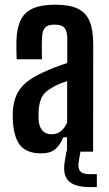

<svg xmlns="http://www.w3.org/2000/svg" viewBox="-20 -628 452 795"><path d="M151 7Q93.5 7 66.2 -23.2Q39 -53.5 33.5 -121.5Q33 -132.5 32.8 -145.5Q32.5 -158.5 33 -169Q36 -207 48.8 -235.5Q61.5 -264 88.5 -286.5Q115.5 -309 161 -329.5Q185 -340.5 209.2 -349.8Q233.5 -359 258.5 -367V-469.5Q258.5 -498 247.5 -512Q236.5 -526 205.5 -526Q179 -526 167.2 -514.2Q155.5 -502.5 154 -473Q153.5 -463.5 153.2 -446.5Q153 -429.5 153.2 -411.8Q153.5 -394 154 -382.5H49Q48.5 -395 48 -419Q47.5 -443 48 -461.5Q50 -513 66 -545.5Q82 -578 116.5 -593.2Q151 -608.5 208.5 -608.5Q268.5 -608.5 302.8 -591.8Q337 -575 351.5 -539Q366 -503 366 -445L365.5 0H257.5V-59.5H242.5Q228 -26 207.8 -9.5Q187.5 7 151 7ZM193.5 -72Q216 -72 232.2 -85Q248.5 -98 258 -121V-292Q240.5 -286.5 223 -279.2Q205.5 -272 187.5 -260Q160 -243.5 150.8 -220.8Q141.5 -198 140 -169Q139.5 -159.5 139.5 -149.5Q139.5 -139.5 140 -129.5Q142.5 -101.5 156.2 -86.8Q170 -72 193.5 -72ZM381 146.5H350.5Q290.5 146.5 265 122.2Q239.5 98 247.5 44.5L255.5 -3H313.5L305.5 44.5Q302 70.5 312.8 81.8Q323.5 93 350.5 93H381Z"/></svg>

Font: Big Shoulders Display Thin
Style: Bold
Weight: 700
Version: Version 2.002